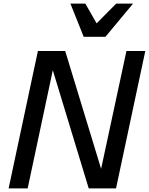

<svg xmlns="http://www.w3.org/2000/svg" viewBox="-20 -1049 829 1069"><path d="M191 -765H343L543 -109L684 -765H789L626 0H474L274 -658L134 0H28ZM372 -1029H455L518 -919L627 -1029H721L567 -844H446Z"/></svg>

Font: Application Medium
Style: Italic
Weight: 500
Italic angle: -12°
Designer: Wei Huang
Foundry: Wei Huang
Version: Version 0.012